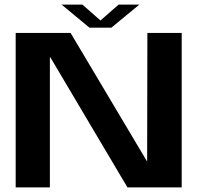

<svg xmlns="http://www.w3.org/2000/svg" viewBox="-20 -819 889 839"><path d="M48.5 0H198V-568.5H200L537 0H774V-675H624L623 -114.5H622L288.5 -675H48.5ZM371 -698H466.5L589 -799H498.5L419 -729.5L340 -799H249Z"/></svg>

Font: Anybody SemiExpanded SemiBold
Style: Regular
Weight: 600
Width: 6
Designer: Tyler Finck
Foundry: Etcetera Type Company
Version: Version 1.113;gftools[0.9.25]